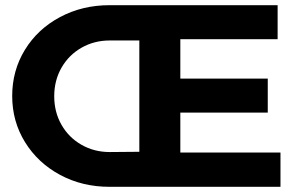

<svg xmlns="http://www.w3.org/2000/svg" viewBox="-20 -720 1148 740"><path d="M1061 -132V0H402Q297 0 211.5 -46Q126 -92 76.5 -172Q27 -252 27 -350Q27 -448 76 -528Q125 -608 211 -654Q297 -700 402 -700H1050V-569H675V-417H1012V-286H675V-132ZM517 -135V-564H403Q343 -564 294 -536Q245 -508 217 -459Q189 -410 189 -349Q189 -288 217 -239Q245 -190 294 -162Q343 -134 403 -134Z"/></svg>

Font: Gontserrat SemiBold
Style: Regular
Weight: 600
Designer: Julieta Ulanovsky
Foundry: Julieta Ulanovsky
Version: Version 6.001